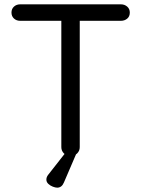

<svg xmlns="http://www.w3.org/2000/svg" viewBox="-20 -720 651 886"><path d="M305 0Q287 0 275 -12Q263 -24 263 -41V-659H348V-41Q348 -24 336 -12Q324 0 305 0ZM73 -624Q56 -624 44.5 -634.5Q33 -645 33 -662Q33 -679 44.5 -689.5Q56 -700 73 -700H538Q555 -700 567 -689.5Q579 -679 579 -662Q579 -644 567 -634Q555 -624 538 -624ZM244 146Q236 146 224 141.5Q212 137 203 128.5Q194 120 194 109Q194 97 202 87L286 -20H336L275 122Q265 146 244 146Z"/></svg>

Font: Quicksand Light Medium
Style: Regular
Weight: 500
Version: Version 3.006